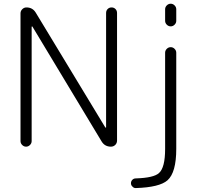

<svg xmlns="http://www.w3.org/2000/svg" viewBox="-20 -793 1068 1010"><path d="M87.9 -50.8V-722.7Q87.9 -735.4 97.2 -744.6Q106.4 -753.9 119.1 -753.9Q151.4 -753.9 168 -726.6L534.2 -122.1Q535.2 -121.1 536.6 -121.6Q538.1 -122.1 538.1 -123V-724.6Q538.1 -737.3 546.4 -745.6Q554.7 -753.9 566.9 -753.9Q579.1 -753.9 587.4 -745.6Q595.7 -737.3 595.7 -724.6V-53.7Q595.7 -40 586.4 -30.8Q577.1 -21.5 563.5 -21.5Q531.2 -21.5 514.6 -48.8L150.4 -653.3Q149.4 -654.3 147.9 -653.8Q146.5 -653.3 146.5 -652.3V-50.8Q146.5 -39.1 137.7 -30.3Q128.9 -21.5 117.2 -21.5Q105.5 -21.5 96.7 -30.3Q87.9 -39.1 87.9 -50.8ZM848.6 -515.6Q848.6 -527.3 857.4 -536.1Q866.2 -544.9 877.9 -544.9Q889.6 -544.9 898.4 -536.1Q907.2 -527.3 907.2 -515.6V-9.8Q907.2 114.3 861.3 155.3Q819.3 192.4 694.3 196.3Q694.3 196.3 693.4 196.3Q683.6 196.3 676.8 188.5Q668.9 181.6 668.9 170.9Q668.9 160.2 676.3 152.8Q683.6 145.5 694.3 145.5Q789.1 142.6 816.4 117.2Q848.6 88.9 848.6 -9.8ZM848.6 -683.6V-744.1Q848.6 -755.9 857.4 -764.6Q866.2 -773.4 877.9 -773.4Q889.6 -773.4 898.4 -764.6Q907.2 -755.9 907.2 -744.1V-683.6Q907.2 -671.9 898.4 -663.1Q889.6 -654.3 877.9 -654.3Q866.2 -654.3 857.4 -663.1Q848.6 -671.9 848.6 -683.6Z"/></svg>

Font: Gen Jyuu Gothic P Light
Style: Regular
Weight: 200
Designer: [Source Han Sans]
Ryoko NISHIZUKA  (kana & ideographs); Paul D. Hunt (Latin, Greek & Cyrillic); Wenlong ZHANG  (bopomofo
Version: Version 1.002.20150607